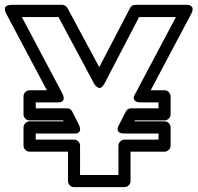

<svg xmlns="http://www.w3.org/2000/svg" viewBox="-92 -746 814 791"><path d="M-65.9 -689Q-66.9 -690.4 -68.1 -692.9Q-69.3 -695.3 -71 -701.9Q-72.8 -708.5 -71.5 -713.4Q-70.3 -718.3 -63.5 -722.2Q-56.6 -726.1 -43.9 -726.1H164.1Q170.4 -726.1 176.8 -722.2Q183.1 -718.3 186 -712.9L316.9 -469.2L443.8 -712.9Q450.2 -726.1 465.8 -726.1H673.8Q674.8 -726.1 676.3 -726.1Q677.7 -726.1 681.9 -725.8Q686 -725.6 689.2 -724.4Q692.4 -723.1 695.8 -720.7Q699.2 -718.3 700.7 -714.4Q702.1 -710.4 701.2 -703.9Q700.2 -697.3 695.8 -689L528.8 -374H585.9Q596.7 -374 603.8 -366.2Q610.8 -358.4 610.8 -349.1V-274.9Q610.8 -264.2 603 -257.1Q595.2 -250 585.9 -250H463.9L461.9 -246.1H585.9Q596.7 -246.1 603.8 -238.3Q610.8 -230.5 610.8 -221.2V-146Q610.8 -135.3 603 -128.2Q595.2 -121.1 585.9 -121.1H445.8V0Q445.8 10.7 438 17.8Q430.2 24.9 420.9 24.9H212.9Q202.1 24.9 195.1 17.1Q188 9.3 188 0V-121.1H29.8Q19 -121.1 12 -128.9Q4.9 -136.7 4.9 -146V-221.2Q4.9 -231.9 12.7 -239Q20.5 -246.1 29.8 -246.1H169.9L168 -250H29.8Q19 -250 12 -257.8Q4.9 -265.6 4.9 -274.9V-349.1Q4.9 -359.9 12.7 -366.9Q20.5 -374 29.8 -374H101.1ZM-2 -675.8 165 -360.8Q173.8 -341.3 168.9 -333.3Q164.1 -325.2 153.3 -324.7L143.1 -324.2H55.2V-299.8H183.1Q198.7 -299.8 205.1 -287.1L232.9 -232.9Q241.2 -213.4 236.3 -205.1Q231.4 -196.8 221.2 -196.3L210.9 -195.8H55.2V-170.9H212.9Q222.2 -170.9 230 -163.8Q237.8 -156.7 237.8 -146V-24.9H396V-146Q396 -155.3 403.1 -163.1Q410.2 -170.9 420.9 -170.9H561V-195.8H420.9Q400.4 -195.8 395 -205.1Q389.6 -214.4 394.5 -223.6L398.9 -232.9L426.8 -287.1Q433.1 -299.8 449.2 -299.8H561V-324.2H487.8Q467.3 -324.2 461.9 -333.5Q456.5 -342.8 460.9 -351.6L465.8 -360.8L632.8 -675.8H481L338.9 -402.8Q332.5 -390.6 325.9 -386.2Q319.3 -381.8 314 -384.3Q308.6 -386.7 304.2 -390.6Q299.8 -394.5 297.4 -398.4L294.9 -402.8L148.9 -675.8Z"/></svg>

Font: Trueno ExtraBold Outline
Style: Regular
Weight: 800
Width: 6
Designer: Julieta Ulanovsky
Foundry: Julieta Ulanovsky
Version: Version 3.001b | FøM Fix